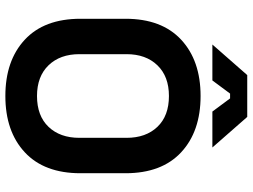

<svg xmlns="http://www.w3.org/2000/svg" viewBox="-133 -795 942 716"><g transform="rotate(90 338.0 -437.0)"><path d="M338 14Q206 14 128 -58.5Q50 -131 50 -266V-434Q50 -569 128 -641.5Q206 -714 338 -714Q470 -714 548 -641.5Q626 -569 626 -434V-266Q626 -131 548 -58.5Q470 14 338 14ZM338 -104Q412 -104 453 -147Q494 -190 494 -262V-438Q494 -510 453 -553Q412 -596 338 -596Q265 -596 223.5 -553Q182 -510 182 -438V-262Q182 -190 223.5 -147Q265 -104 338 -104ZM146 -758 260 -888H416L530 -758H396L347 -824H329L280 -758Z"/></g></svg>

Font: Space Grotesk Light
Style: Bold
Weight: 700
Version: Version 2.000